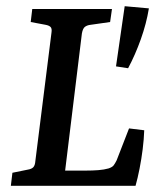

<svg xmlns="http://www.w3.org/2000/svg" viewBox="-20 -599 517 619"><path d="M396 -185 445 -179Q444 -150 440 -118Q436 -86 430 -55.5Q424 -25 417 0H15L20 -42L69 -52Q82 -54 87.5 -60Q93 -66 94 -80L146 -494Q148 -507 143 -512Q138 -517 127 -519L79 -528L84 -570H341L335 -528L272 -519Q262 -518 254.5 -513Q247 -508 244 -491L190 -49H255Q279 -49 297.5 -50.5Q316 -52 330 -56Q342 -60 346.5 -66Q351 -72 356 -82ZM354 -385 382 -579 460 -572Q452 -523 434 -472.5Q416 -422 393 -379Z"/></svg>

Font: Rasa Medium
Style: Italic
Weight: 500
Italic angle: -7.10001°
Designer: Anna Giedrys (Yrsa+Rasa design), David Brezina (Yrsa art-direction, Rasa art-direction, design)
Foundry: Rosetta Type Foundry
Version: Version 2.004